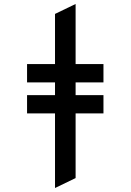

<svg xmlns="http://www.w3.org/2000/svg" viewBox="-20 -742 656 965"><path d="M256.5 203V-328H116V-420H256.5V-672L360 -722V-420H500V-328H360V153ZM116 -172V-264H500V-172Z"/></svg>

Font: Overpass Mono SemiBold
Style: Regular
Weight: 600
Monospace: yes
Designer: Delve Withrington, Dave Bailey
Foundry: Delve Fonts LLC
Version: Version 4.000